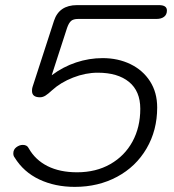

<svg xmlns="http://www.w3.org/2000/svg" viewBox="-20 -720 680 750"><path d="M37 -105Q32 -111 32 -121Q32 -136 44 -145Q56 -154 69 -154Q86 -154 92 -141Q118 -95 166 -71Q214 -47 281 -47Q355 -47 411 -79Q467 -111 497.5 -167Q528 -223 528 -295Q528 -364 484 -400Q440 -436 362 -436Q314 -436 265.5 -417Q217 -398 184 -368Q168 -353 157.5 -346.5Q147 -340 136 -340Q105 -340 105 -365Q105 -374 107 -380L191 -639Q211 -700 281 -700H601Q632 -700 632 -679Q632 -663 621 -654.5Q610 -646 591 -646H285Q267 -646 258 -638.5Q249 -631 242 -611L182 -426Q226 -459 277 -476Q328 -493 381 -493Q441 -493 489.5 -469.5Q538 -446 566 -402.5Q594 -359 594 -300Q594 -211 552.5 -140Q511 -69 437.5 -29.5Q364 10 272 10Q195 10 133.5 -19Q72 -48 37 -105Z"/></svg>

Font: Kodchasan Light
Style: Italic
Weight: 300
Italic angle: -10°
Version: Version 1.000; ttfautohint (v1.6)